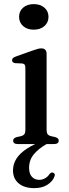

<svg xmlns="http://www.w3.org/2000/svg" viewBox="-20 -718 343 957"><path d="M203.6 -19.8 214.3 -1.3Q171.9 22.8 148.5 51.2Q125 79.6 125 118.4Q125 148.5 139.2 163.4Q153.3 178.4 175.4 178.4Q190.9 178.4 204.5 170.7Q218.1 163.1 226.7 149.8Q231 144.8 234.8 142.8Q238.5 140.9 243.5 142.2Q248.4 143.2 251.8 148.3Q255.1 153.4 251.1 162.2Q243.7 184.4 217.5 202.1Q191.2 219.7 150.6 219.7Q101.1 219.7 72.9 195.9Q44.8 172 44.8 131.3Q44.8 99.5 62.2 72.4Q79.6 45.3 115 22.3Q150.3 -0.7 203.6 -19.8ZM212.3 -450.5V-69.9Q212.3 -56.2 217.4 -49.3Q222.5 -42.4 232.4 -39.8L254.8 -34.8Q263.9 -32.2 268.3 -27.9Q272.7 -23.5 272.7 -16.8Q272.7 -9.1 267 -4.6Q261.3 0 249.4 0H68.2Q56.6 0 51 -4.6Q45.5 -9.1 45.5 -16.8Q45.5 -23.2 49.7 -27.6Q54 -31.9 62.8 -34.5L86.4 -39.8Q96.3 -42.7 101.4 -49.3Q106.5 -55.9 106.5 -69.6V-379Q106.5 -390.5 102.7 -395.6Q98.9 -400.7 90.1 -401.7L56.3 -403.1Q47.6 -404.5 43.9 -408.1Q40.2 -411.8 40.2 -417.6Q40.2 -424.2 44.4 -428.5Q48.7 -432.8 60.1 -436.8L142.3 -466Q158.8 -472 168.8 -474.5Q178.7 -476.9 185.6 -476.9Q199.1 -476.9 205.7 -469.9Q212.3 -462.8 212.3 -450.5ZM148.1 -570.1Q115.5 -570.1 95.3 -588Q75.1 -605.9 75.1 -634.1Q75.1 -662.4 95.3 -680Q115.5 -697.5 148.1 -697.5Q181 -697.5 201.4 -679.8Q221.7 -662.1 221.7 -634.1Q221.7 -605.9 201.4 -588Q181 -570.1 148.1 -570.1Z"/></svg>

Font: Fraunces
Style: Regular
Weight: 900
Version: Version 1.000;[b76b70a41]